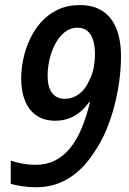

<svg xmlns="http://www.w3.org/2000/svg" viewBox="-20 -745 520 774"><path d="M127 9.8Q96.7 9.8 70.3 5.9Q43.9 2 23.4 -3.9V-97.7Q42.5 -90.8 68.8 -85.7Q95.2 -80.6 124 -80.6Q167.5 -80.6 201.7 -97.9Q235.8 -115.2 262.5 -147.7Q289.1 -180.2 308.8 -227.1Q328.6 -273.9 342.8 -333.5H339.4Q323.7 -311 303.2 -293.9Q282.7 -276.9 257.8 -267.6Q232.9 -258.3 203.6 -258.3Q157.2 -258.3 126.5 -279.8Q95.7 -301.3 80.6 -339.6Q65.4 -377.9 65.4 -428.2Q65.4 -466.3 74 -507.3Q82.5 -548.3 100.6 -587.2Q118.7 -626 146.7 -657Q174.8 -688 213.6 -706.3Q252.4 -724.6 302.7 -724.6Q355 -724.6 391.8 -701.4Q428.7 -678.2 448.2 -632.1Q467.8 -585.9 467.8 -517.1Q467.8 -470.2 460.9 -418.7Q454.1 -367.2 440.4 -315.7Q426.8 -264.2 407 -217.5Q387.2 -170.9 361.3 -133.8Q341.8 -102.5 317.6 -76.4Q293.5 -50.3 264.4 -31Q235.4 -11.7 201.2 -1Q167 9.8 127 9.8ZM240.7 -346.7Q264.2 -346.7 283.7 -356.7Q303.2 -366.7 317.6 -384Q332 -401.4 340.3 -422.4Q351.6 -442.4 357.2 -469.7Q362.8 -497.1 362.8 -528.3Q362.8 -561 355 -584.5Q347.2 -607.9 331.8 -620.6Q316.4 -633.3 293 -633.3Q263.2 -633.3 240.5 -615Q217.8 -596.7 202.4 -567.4Q187 -538.1 179.4 -504.2Q171.9 -470.2 171.9 -439.5Q171.9 -394.5 189.7 -370.6Q207.5 -346.7 240.7 -346.7Z"/></svg>

Font: Open Sans SemiCondensed SemiBold
Style: Italic
Weight: 600
Width: 4
Italic angle: -12°
Designer: Monotype Design Team
Foundry: Monotype Imaging Inc.
Version: Version 3.000